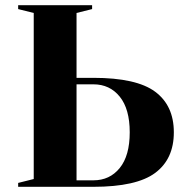

<svg xmlns="http://www.w3.org/2000/svg" viewBox="-20 -720 715 740"><path d="M50 -15 110 -30V-670L50 -685V-700H335V-685L275 -670V-420H340Q506 -420 578 -366.5Q650 -313 650 -210Q650 -107 578 -53.5Q506 0 340 0H50ZM340 -25Q403 -25 441.5 -72.5Q480 -120 480 -210Q480 -300 441.5 -347.5Q403 -395 340 -395H275V-25Z"/></svg>

Font: Yeseva One
Style: Regular
Weight: 400
Designer: Jovanny Lemonad
Foundry: Jovanny Lemonad
Version: Version 2.000